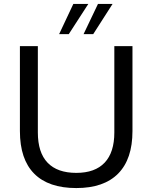

<svg xmlns="http://www.w3.org/2000/svg" viewBox="-20 -946 773 974"><path d="M367 8Q226 8 153.5 -65Q81 -138 81 -281V-712H172V-274Q172 -172 221.5 -120.5Q271 -69 367 -69Q462 -69 511 -121Q560 -173 560 -274V-712H652V-281Q652 -139 579.5 -65.5Q507 8 367 8ZM404 -773 477 -926H551L453 -773ZM280 -773 352 -926H428L329 -773Z"/></svg>

Font: Muli Medium
Style: Regular
Weight: 500
Designer: Vernon Adams
Foundry: Vernon Adams
Version: Version 2.100; ttfautohint (v1.8.1.43-b0c9)